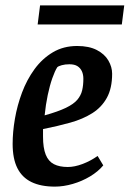

<svg xmlns="http://www.w3.org/2000/svg" viewBox="-20 -684 482 714"><path d="M184 10Q132 10 97 -7Q62 -24 44.5 -59Q27 -94 27 -149Q27 -193 35.5 -242.5Q44 -292 62 -340Q80 -388 108.5 -427Q137 -466 176.5 -489.5Q216 -513 267 -513Q311 -513 340 -498Q369 -483 383 -459Q397 -435 397 -410Q397 -356 377.5 -320.5Q358 -285 323 -263Q288 -241 241.5 -228Q195 -215 140 -204V-176Q140 -134 150 -109Q160 -84 180.5 -73.5Q201 -63 232 -63Q257 -63 286.5 -74Q316 -85 343 -104L364 -69Q345 -46 315 -28Q285 -10 250.5 0Q216 10 184 10ZM146 -255Q196 -269 225 -283Q254 -297 267.5 -313Q281 -329 285.5 -348Q290 -367 290 -391Q290 -407 284.5 -419Q279 -431 268 -438Q257 -445 238 -445Q222 -445 209.5 -441.5Q197 -438 193 -434Q184 -420 174.5 -393Q165 -366 157.5 -330.5Q150 -295 146 -255ZM120 -593 129 -664H442L433 -593Z"/></svg>

Font: Faustina Light SemiBold
Style: Italic
Weight: 600
Italic angle: -8°
Version: Version 1.200